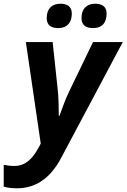

<svg xmlns="http://www.w3.org/2000/svg" viewBox="-89 -772 680 1032"><path d="M3 240C100 240 180 189 239 78L571 -546H411L284 -283C257 -228 244 -183 231 -150H227C227 -189 226 -248 221 -293L194 -546H50L130 0L117 24C86 80 49 120 -12 120C-35 120 -52 117 -69 114V231C-53 236 -32 240 3 240ZM349 -675C349 -635 375 -621 411 -621C462 -621 484 -652 484 -699C484 -739 456 -752 423 -752C376 -752 349 -724 349 -675ZM162 -675C162 -635 188 -621 224 -621C273 -621 297 -652 297 -699C297 -739 269 -752 236 -752C189 -752 162 -724 162 -675Z"/></svg>

Font: BC Sans
Style: Bold Italic
Weight: 700
Italic angle: -12°
Designer: Monotype Design Team
Province of B.C.
Foundry: Monotype Imaging Inc.
Version: Version 2.000;GOOG;noto-source:20170915:90ef993387c0